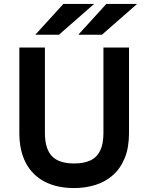

<svg xmlns="http://www.w3.org/2000/svg" viewBox="-20 -941 752 973"><path d="M356 12Q267.9 12 205.6 -20.8Q143.4 -53.5 110.7 -115.9Q78 -178.3 78 -267.2V-700H207.6V-267.2Q207.6 -187.3 243 -149.9Q278.4 -112.6 356 -112.6Q405.2 -112.6 438.2 -128.1Q471.2 -143.7 487.7 -177.8Q504.2 -211.8 504.2 -267.2V-700H633.8V-267.2Q633.8 -192.9 612.1 -139.9Q590.4 -86.9 552.1 -53.2Q513.9 -19.5 463.5 -3.8Q413.1 12 356 12ZM376.8 -765 518.8 -921H674.6L496.6 -765ZM159 -765 301 -921H456.8L278.8 -765Z"/></svg>

Font: Overpass
Style: Regular
Weight: 400
Designer: Delve Withrington, Dave Bailey, Thomas Jockin
Foundry: Delve Fonts LLC
Version: Version 4.000